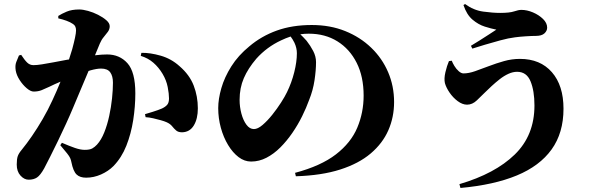

<svg xmlns="http://www.w3.org/2000/svg" viewBox="-20 -849 3040 952"><path d="M122 42Q100 42 81.5 21.5Q63 1 63 -33Q63 -60 68 -74.5Q73 -89 89 -108Q112 -136 138.5 -174.5Q165 -213 191.5 -258.5Q218 -304 240 -352Q262 -399 280 -444Q249 -431 225 -419Q204 -409 186.5 -402Q169 -395 147 -395Q132 -395 112.5 -411.5Q93 -428 77.5 -452Q62 -476 58 -499Q54 -524 60.5 -541Q67 -558 74 -574L85 -577Q102 -551 115 -538.5Q128 -526 146 -526Q163 -526 188 -530Q213 -534 245 -540Q277 -546 314 -553Q318 -554 322 -554Q331 -582 338 -605Q347 -638 352 -662Q357 -686 357 -698Q357 -709 353.5 -717Q350 -725 342 -730Q329 -739 310 -746Q291 -753 269 -758V-770Q286 -781 311 -791.5Q336 -802 373 -802Q391 -802 416.5 -795Q442 -788 466.5 -775.5Q491 -763 507.5 -748.5Q524 -734 524 -719Q524 -704 515 -691.5Q506 -679 494.5 -665.5Q483 -652 475 -633Q466 -612 451 -575Q451 -575 452 -575Q486 -579 511 -579Q573 -579 612 -535.5Q651 -492 651 -386Q651 -321 640.5 -253.5Q630 -186 606.5 -126.5Q583 -67 542 -25Q517 0 481 16Q445 32 407 32Q376 32 359.5 16Q343 0 334 -45Q332 -56 328 -65Q324 -74 313 -88Q302 -102 279 -129L287 -141Q324 -125 351.5 -115.5Q379 -106 400 -106Q425 -106 437.5 -113Q450 -120 461 -132Q482 -155 497 -192.5Q512 -230 521.5 -274Q531 -318 535.5 -361Q540 -404 540 -439Q540 -472 526.5 -490.5Q513 -509 481 -509Q460 -509 428 -500Q423 -499 419 -497Q416 -491 414 -485Q394 -438 375 -392.5Q356 -347 342 -314Q327 -278 307.5 -235.5Q288 -193 267.5 -150.5Q247 -108 229 -72.5Q211 -37 199 -14Q180 20 163.5 31Q147 42 122 42ZM883 -193Q864 -193 853.5 -202Q843 -211 833.5 -223Q824 -235 806 -243Q795 -248 777 -253Q759 -258 739.5 -262.5Q720 -267 702 -268L699 -283Q722 -290 737 -294.5Q752 -299 762.5 -303Q773 -307 783 -311Q800 -319 809 -329.5Q818 -340 818 -361Q818 -384 811.5 -417.5Q805 -451 786 -483Q767 -515 740.5 -538Q714 -561 678 -572L681 -587Q724 -588 776.5 -573Q829 -558 870 -521Q920 -478 940.5 -424.5Q961 -371 961 -312Q961 -260 941 -227Q921 -194 883 -193Z M1443 8Q1571 -26 1645.5 -83.5Q1720 -141 1751.5 -216Q1783 -291 1783 -375Q1783 -469 1748.5 -537.5Q1714 -606 1653 -644Q1592 -682 1511 -682Q1490 -682 1469 -679Q1483 -666 1500 -647Q1519 -623 1533 -596Q1547 -569 1547 -541Q1547 -501 1539.5 -451Q1532 -401 1513 -354Q1499 -315 1478 -272.5Q1457 -230 1429.5 -190Q1402 -150 1370 -118Q1338 -86 1301.5 -67Q1265 -48 1225 -48Q1192 -48 1163 -70Q1134 -92 1111 -130Q1088 -168 1075 -215.5Q1062 -263 1062 -313Q1062 -358 1077.5 -412Q1093 -466 1127 -520Q1161 -574 1216 -619Q1276 -670 1352.5 -697.5Q1429 -725 1526 -725Q1617 -725 1691.5 -695Q1766 -665 1820.5 -612.5Q1875 -560 1904.5 -491Q1934 -422 1934 -343Q1934 -268 1905.5 -203Q1877 -138 1818 -88Q1759 -38 1667 -8.5Q1575 21 1447 25ZM1421 -668Q1397 -660 1374 -649Q1303 -616 1251 -558Q1210 -510 1189 -461.5Q1168 -413 1168 -354Q1168 -319 1177 -285.5Q1186 -252 1202 -230.5Q1218 -209 1239 -209Q1258 -209 1282 -229.5Q1306 -250 1330 -280Q1354 -310 1373.5 -340.5Q1393 -371 1403 -392Q1426 -439 1439 -491Q1452 -543 1452 -585Q1452 -611 1440 -637Q1431 -655 1421 -668Z M2258 64Q2435 12 2532.5 -83Q2630 -178 2630 -326Q2630 -399 2610.5 -446Q2591 -493 2544 -493Q2523 -493 2501 -483Q2479 -473 2458 -456.5Q2437 -440 2418 -422.5Q2399 -405 2384 -390Q2367 -373 2344.5 -351.5Q2322 -330 2296 -330Q2273 -330 2249.5 -347.5Q2226 -365 2209 -390Q2192 -415 2186 -437Q2181 -459 2188.5 -491Q2196 -523 2206 -546L2220 -548Q2224 -537 2233 -522Q2242 -507 2254.5 -496Q2267 -485 2278 -485Q2304 -485 2335.5 -496Q2367 -507 2403.5 -521Q2440 -535 2479 -546Q2518 -557 2558 -557Q2659 -557 2716.5 -491Q2774 -425 2774 -310Q2774 -190 2715 -108Q2656 -26 2542.5 21Q2429 68 2263 83ZM2315 -622Q2335 -634 2359 -649Q2383 -664 2405 -678.5Q2427 -693 2441 -702Q2416 -707 2384 -717Q2352 -727 2323 -751.5Q2294 -776 2278 -824L2286 -829Q2328 -798 2376 -791.5Q2424 -785 2460 -785Q2507 -785 2529 -792.5Q2551 -800 2565 -800Q2593 -800 2622.5 -787.5Q2652 -775 2672.5 -755Q2693 -735 2693 -712Q2693 -696 2679.5 -683.5Q2666 -671 2637 -671Q2618 -671 2587 -669Q2556 -667 2534 -664Q2501 -660 2461 -649Q2421 -638 2383.5 -627Q2346 -616 2322 -608Z"/></svg>

Font: Noto Serif HK ExtraLight Black
Style: Regular
Weight: 900
Version: Version 2.002-H1;hotconv 1.1.0;makeotfexe 2.6.0